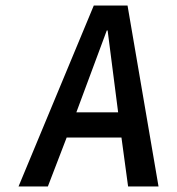

<svg xmlns="http://www.w3.org/2000/svg" viewBox="-20 -674 639 694"><path d="M256 -268 366 -564H369L407 -268ZM443 0H553L441 -654H319L47 0H153L221 -177H419Z"/></svg>

Font: Falling Sky
Style: CondObl
Weight: 400
Designer: Paul D. Hunt
Foundry: Adobe Systems Incorporated
Version: Version 1.02